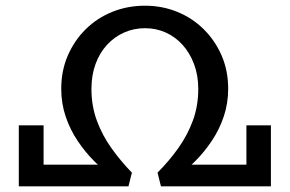

<svg xmlns="http://www.w3.org/2000/svg" viewBox="-20 -654 1017 674"><path d="M103 0V-76H372L376 -33Q343 -56 311 -88Q279 -120 252.5 -159.5Q226 -199 210.5 -245Q195 -291 195 -342Q195 -406 218 -459Q241 -512 281 -551.5Q321 -591 374.5 -612.5Q428 -634 489 -634Q549 -634 602 -612.5Q655 -591 695 -551.5Q735 -512 758 -459Q781 -406 781 -342Q781 -291 765.5 -245Q750 -199 723.5 -159.5Q697 -120 665 -88Q633 -56 600 -33L604 -76H874V0H545L533 -48Q573 -88 605.5 -133.5Q638 -179 657 -230.5Q676 -282 676 -342Q676 -390 661 -429.5Q646 -469 620.5 -497Q595 -525 561.5 -540Q528 -555 489 -555Q450 -555 416 -540Q382 -525 356 -497Q330 -469 315.5 -429.5Q301 -390 301 -342Q301 -282 320 -230.5Q339 -179 371.5 -133.5Q404 -88 443 -48L431 0ZM46 0V-214H133V0ZM845 0V-214H931V0Z"/></svg>

Font: BioRhyme
Style: Regular
Weight: 400
Designer: Aoife Mooney
Foundry: Aoife Mooney Type
Version: Version 1.600;gftools[0.9.33]